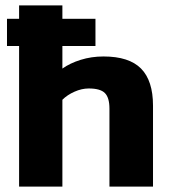

<svg xmlns="http://www.w3.org/2000/svg" viewBox="-20 -694 635 714"><path d="M51 -523H6V-624H51V-674H212V-624H335V-523H212V-439Q240 -459 280 -471.5Q320 -484 365 -484Q460 -484 504.5 -439Q549 -394 549 -301V0H387V-290Q387 -331 370 -348Q353 -365 310 -365Q284 -365 257 -353Q230 -341 212 -323V0H51Z"/></svg>

Font: Kanit SemiBold
Style: Regular
Weight: 600
Designer: Katatrad Team
Foundry: CadsonDemak
Version: Version 1.030